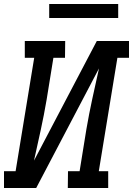

<svg xmlns="http://www.w3.org/2000/svg" viewBox="-28 -940 665 960"><path d="M-8 0V-84H50L143 -651H96V-735H298L297 -651H239L205 -441Q192 -365 175.5 -289Q159 -213 142 -137L456 -735H617V-651H559L466 -84H513V0H311L312 -84H370L404 -294Q417 -370 433.5 -446Q450 -522 467 -598L153 0ZM218 -850V-920H563V-850Z"/></svg>

Font: Iosevka Etoile Medium
Style: Italic
Weight: 500
Italic angle: -9°
Designer: Belleve Invis
Foundry: Belleve Invis
Version: Version 22.1.2; ttfautohint (v1.8.4)